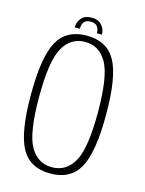

<svg xmlns="http://www.w3.org/2000/svg" viewBox="-106 -745 615 814"><g transform="rotate(15 201.5 -338.0)"><path d="M194.5 4Q105.5 4 67.5 -64.2Q29.5 -132.5 29.5 -298Q29.5 -464 67.5 -532.5Q105.5 -601 194.5 -601Q283.5 -601 321.5 -532.5Q359.5 -464 359.5 -298Q359.5 -132.5 321.5 -64.2Q283.5 4 194.5 4ZM194.5 -23.5Q257 -23.5 290.2 -81.8Q323.5 -140 323.5 -298Q323.5 -456 290.2 -514.8Q257 -573.5 194.5 -573.5Q132 -573.5 98.8 -514.8Q65.5 -456 65.5 -298Q65.5 -140 98.8 -81.8Q132 -23.5 194.5 -23.5ZM195.5 -680Q224 -680 239.2 -662.5Q254.5 -645 254.5 -621.5H232.5Q232.5 -640 223.8 -651.2Q215 -662.5 195.5 -662.5Q173.5 -662.5 165.5 -651Q157.5 -639.5 157.5 -621.5H135Q135 -645 149.8 -662.5Q164.5 -680 195.5 -680Z"/></g></svg>

Font: Anybody ExtraLight
Style: Regular
Weight: 200
Designer: Tyler Finck
Foundry: Etcetera Type Company
Version: Version 1.010; ttfautohint (v1.8.3) -l 8 -r 50 -G 200 -x 14 